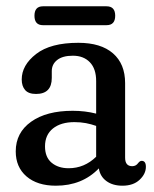

<svg xmlns="http://www.w3.org/2000/svg" viewBox="-20 -580 488 610"><path d="M30 -99Q30 -158.5 78.8 -193.2Q127.5 -228 211 -228Q250.5 -228 285.5 -219V-322.5Q285.5 -361.5 265.5 -382.2Q245.5 -403 211.5 -403Q179 -403 161.8 -389.5Q144.5 -376 144.5 -354V-332.5Q144.5 -281.5 94.5 -281.5Q70.5 -281.5 59.8 -294Q49 -306.5 49 -327.5Q49 -373 94.8 -408.5Q140.5 -444 229 -444Q300.5 -444 339 -410.5Q377.5 -377 377.5 -316V-79Q377.5 -52 400 -52Q412 -52 419 -62Q424.5 -69 430 -69Q443.5 -69 443.5 -50Q443.5 -27.5 423.5 -8.8Q403.5 10 369 10Q338 10 318 -4.8Q298 -19.5 294 -45Q241 10 157.5 10Q98.5 10 64.2 -19.5Q30 -49 30 -99ZM123 -115Q123 -80.5 144 -63Q165 -45.5 198 -45.5Q248 -45.5 285.5 -82V-180Q270 -185.5 253 -188.8Q236 -192 216.5 -192Q173.5 -192 148.2 -171.8Q123 -151.5 123 -115ZM89.5 -530Q89.5 -560 116.5 -560H318.5Q346 -560 346 -530Q346 -500 318.5 -500H116.5Q89.5 -500 89.5 -530Z"/></svg>

Font: Fraunces 144pt S100
Style: Regular
Weight: 400
Version: Version 1.000; ttfautohint (v1.8.3)